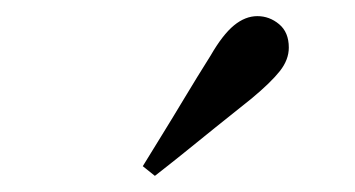

<svg xmlns="http://www.w3.org/2000/svg" viewBox="-20 -749 440 238"><path d="M157 -543Q168 -561 181 -582Q194 -603 209 -628Q224 -653 241 -680Q256 -706 270 -717.5Q284 -729 299 -729Q314 -729 326 -719Q338 -709 338 -690Q338 -675 327 -661Q316 -647 292 -627Q268 -608 247 -591Q226 -574 208 -559.5Q190 -545 172 -531Z"/></svg>

Font: Source Serif 4 60pt SemiBold
Style: Regular
Weight: 600
Version: Version 4.004;hotconv 1.0.116;makeotfexe 2.5.65601